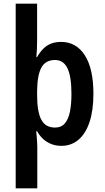

<svg xmlns="http://www.w3.org/2000/svg" viewBox="-20 -780 568 1040"><path d="M486 -272Q486 -182 465 -119Q444 -56 405 -23Q366 10 313 10Q283 10 258.5 0.5Q234 -9 214.5 -26.5Q195 -44 181 -69H176Q178 -54 179 -38.5Q180 -23 181 -9.5Q182 4 182 15V240H65V-760H181V-561Q181 -538 180 -514.5Q179 -491 177 -471H181Q197 -499 216 -517.5Q235 -536 258.5 -544.5Q282 -553 311 -553Q393 -553 439.5 -480.5Q486 -408 486 -272ZM367 -271Q367 -365 345.5 -410Q324 -455 278 -455Q227 -455 204.5 -414.5Q182 -374 181 -287V-265Q181 -175 203.5 -132Q226 -89 278 -89Q312 -89 331.5 -112Q351 -135 359 -176Q367 -217 367 -271Z"/></svg>

Font: Noto Sans Khmer Condensed SemiBold
Style: Regular
Weight: 600
Width: 3
Designer: Danh Hong and the Monotype Design Team
Foundry: Monotype Imaging Inc.
Version: Version 2.004